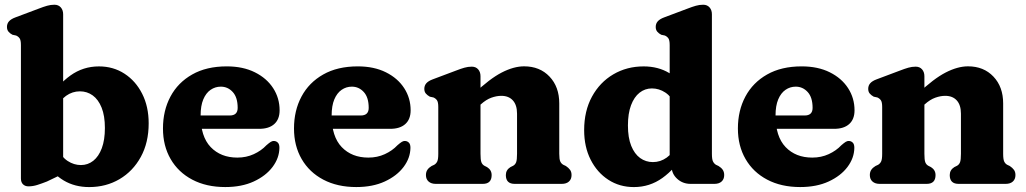

<svg xmlns="http://www.w3.org/2000/svg" viewBox="-20 -769 4290 803"><path d="M244.1 -709.2V-42.4L176.1 -9.8Q155.2 -1.6 136.4 4.4Q117.6 10.4 98.9 10.4Q85.3 10.4 76.4 2Q67.5 -6.4 67.5 -22.6V-580.4Q67.5 -600.8 62.1 -608.6Q56.6 -616.4 47.3 -620.4L32.3 -623.6Q22 -628.8 15.6 -636.5Q9.1 -644.2 9.1 -656.4Q9.1 -670.2 17.6 -679.8Q26 -689.4 44.3 -696.2L140.1 -732.2Q162 -740.7 176.9 -744.9Q191.8 -749.2 207.5 -749.2Q224.5 -749.2 234.3 -738Q244.1 -726.8 244.1 -709.2ZM210.4 -310.8 180.5 -348.6Q221.6 -415.3 274.6 -453.3Q327.7 -491.3 393.8 -491.3Q453.7 -491.3 500.7 -460.8Q547.7 -430.3 574.7 -376.7Q601.8 -323.2 601.8 -253.2Q601.8 -172.9 569 -112.9Q536.2 -52.9 479.8 -19.7Q423.5 13.4 353 13.4Q292.7 13.4 246.3 -14.3Q199.9 -41.9 168.8 -94.9L215.8 -153.6Q236.8 -112.9 262.9 -95.8Q289.1 -78.7 318.4 -78.7Q347.5 -78.7 370.2 -96.6Q392.8 -114.6 405.8 -149.2Q418.7 -183.8 418.7 -233.7Q418.7 -284.7 405 -318.8Q391.3 -352.9 367.7 -370Q344 -387 314.3 -387Q282.7 -387 256.4 -368.3Q230.1 -349.5 210.4 -310.8Z M1149.4 -307.6Q1149.4 -270.2 1127.1 -250.2Q1104.8 -230.2 1064.2 -230.2H772.4V-286H940.8Q974 -286 974 -317.8Q974 -361.8 953.4 -384.2Q932.8 -406.6 903.6 -406.6Q880 -406.6 860.7 -393.3Q841.4 -380 830.2 -353.3Q819 -326.6 819 -285.8Q819 -198 861.1 -153.9Q903.3 -109.9 972.6 -109.9Q1010.1 -109.9 1041.4 -124.3Q1072.8 -138.7 1094.2 -161.5Q1106.1 -171.9 1113 -176Q1120 -180.1 1127 -179.3Q1135.4 -178.9 1142 -172.4Q1148.6 -166 1148.6 -150.9Q1148.1 -108.3 1120 -70.8Q1091.9 -33.4 1041.3 -10Q990.8 13.3 922.1 13.3Q842.9 13.3 784.3 -17.6Q725.7 -48.4 693.7 -103.7Q661.6 -159 661.6 -231.6Q661.6 -306.5 692.9 -365.1Q724.1 -423.7 783.8 -457.5Q843.4 -491.4 928.4 -491.4Q996.4 -491.4 1046 -466.6Q1095.6 -441.9 1122.5 -400.2Q1149.4 -358.6 1149.4 -307.6Z M1697.4 -307.6Q1697.4 -270.2 1675.1 -250.2Q1652.8 -230.2 1612.2 -230.2H1320.4V-286H1488.8Q1522 -286 1522 -317.8Q1522 -361.8 1501.4 -384.2Q1480.8 -406.6 1451.6 -406.6Q1428 -406.6 1408.7 -393.3Q1389.4 -380 1378.2 -353.3Q1367 -326.6 1367 -285.8Q1367 -198 1409.1 -153.9Q1451.3 -109.9 1520.6 -109.9Q1558.1 -109.9 1589.4 -124.3Q1620.8 -138.7 1642.2 -161.5Q1654.1 -171.9 1661 -176Q1668 -180.1 1675 -179.3Q1683.4 -178.9 1690 -172.4Q1696.6 -166 1696.6 -150.9Q1696.1 -108.3 1668 -70.8Q1639.9 -33.4 1589.3 -10Q1538.8 13.3 1470.1 13.3Q1390.9 13.3 1332.3 -17.6Q1273.7 -48.4 1241.7 -103.7Q1209.6 -159 1209.6 -231.6Q1209.6 -306.5 1240.9 -365.1Q1272.1 -423.7 1331.8 -457.5Q1391.4 -491.4 1476.4 -491.4Q1544.4 -491.4 1594 -466.6Q1643.6 -441.9 1670.5 -400.2Q1697.4 -358.6 1697.4 -307.6Z M1989.6 -450.2V-125.8Q1989.6 -100.5 1993.3 -90.6Q1997.1 -80.7 2005.8 -75.8L2017.2 -70Q2036.2 -58 2036.2 -36.8Q2036.2 0 1999.2 0H1802.4Q1783.6 0 1772.5 -9.8Q1761.4 -19.6 1761.4 -36.8Q1761.4 -50 1767.6 -59Q1773.8 -68 1785.2 -74.8L1796 -79.8Q1804.3 -84.7 1808.7 -93.8Q1813 -102.9 1813 -125.8V-321.4Q1813 -341.8 1807.6 -349.6Q1802.1 -357.4 1792.8 -361.4L1777.8 -364.6Q1767.5 -370.2 1761.1 -377.7Q1754.6 -385.2 1754.6 -397.4Q1754.6 -411.2 1763.1 -420.8Q1771.5 -430.4 1789.8 -437.2L1885.6 -473.2Q1907.5 -481.7 1922.4 -485.9Q1937.3 -490.2 1953 -490.2Q1970 -490.2 1979.8 -479Q1989.6 -467.8 1989.6 -450.2ZM1972 -315.8 1938.2 -354.6 1962.6 -377.6Q2028.1 -439.8 2078.4 -465.7Q2128.8 -491.6 2171.9 -491.6Q2237.6 -491.6 2278.3 -448.7Q2319 -405.9 2319 -336.4V-125.8Q2319 -102.9 2323.3 -93.6Q2327.7 -84.3 2336 -79.8L2346.6 -74.8Q2358 -67.2 2364.2 -58.6Q2370.4 -50 2370.4 -36.8Q2370.4 -19.6 2359.5 -9.8Q2348.7 0 2329.4 0H2132.6Q2095.6 0 2095.6 -36.8Q2095.6 -58 2114.6 -70L2126.2 -75.8Q2134.9 -80.7 2138.7 -90.6Q2142.4 -100.5 2142.4 -125.8V-293.6Q2142.4 -329.8 2125 -349Q2107.6 -368.2 2076.7 -368.2Q2056.9 -368.2 2035 -360.4Q2013.2 -352.6 1991 -332.6Z M2788.8 -100.8 2780.8 -104V-580.4Q2780.8 -600.8 2775.4 -608.6Q2769.9 -616.4 2760.6 -620.4L2745.6 -623.6Q2735.3 -628.8 2728.9 -636.5Q2722.4 -644.2 2722.4 -656.4Q2722.4 -670.2 2730.9 -679.8Q2739.3 -689.4 2757.6 -696.2L2853.4 -732.2Q2875.3 -740.7 2890.2 -744.9Q2905.1 -749.2 2920.8 -749.2Q2937.8 -749.2 2947.6 -738Q2957.4 -726.8 2957.4 -709.2V-125.8Q2957.4 -102.9 2961.9 -93.8Q2966.5 -84.7 2974.4 -79.8L2985 -74.8Q2996.4 -68 3002.6 -59Q3008.8 -50 3008.8 -36.8Q3008.8 -19.7 2997.9 -9.8Q2987.1 0 2967.8 0H2868Q2835.3 0 2812.1 -21.2Q2788.8 -42.5 2788.8 -73.4ZM2423.1 -224.7Q2423.1 -305 2455.9 -365Q2488.7 -425 2545.1 -458.1Q2601.5 -491.3 2671.9 -491.3Q2732.6 -491.3 2778.8 -463.6Q2825 -436 2856.1 -383L2809.1 -324.3Q2788.5 -365 2762.4 -382.1Q2736.3 -399.2 2706.5 -399.2Q2677.5 -399.2 2654.8 -381.3Q2632.1 -363.4 2619.1 -328.8Q2606.2 -294.1 2606.2 -244.2Q2606.2 -193.2 2619.9 -159.2Q2633.6 -125.2 2657.2 -108.1Q2680.9 -91.1 2710.6 -91.1Q2742.3 -91.1 2768.5 -110Q2794.8 -128.9 2814.5 -167.1L2844.4 -129.3Q2803.7 -63.1 2750.5 -24.8Q2697.3 13.4 2631.1 13.4Q2571.2 13.4 2524.3 -17.1Q2477.3 -47.6 2450.2 -101.2Q2423.1 -154.8 2423.1 -224.7Z M3553.9 -307.6Q3553.9 -270.2 3531.6 -250.2Q3509.3 -230.2 3468.7 -230.2H3176.9V-286H3345.3Q3378.5 -286 3378.5 -317.8Q3378.5 -361.8 3357.9 -384.2Q3337.3 -406.6 3308.1 -406.6Q3284.5 -406.6 3265.2 -393.3Q3245.9 -380 3234.7 -353.3Q3223.5 -326.6 3223.5 -285.8Q3223.5 -198 3265.6 -153.9Q3307.8 -109.9 3377.1 -109.9Q3414.6 -109.9 3445.9 -124.3Q3477.3 -138.7 3498.7 -161.5Q3510.6 -171.9 3517.5 -176Q3524.5 -180.1 3531.5 -179.3Q3539.9 -178.9 3546.5 -172.4Q3553.1 -166 3553.1 -150.9Q3552.6 -108.3 3524.5 -70.8Q3496.4 -33.4 3445.8 -10Q3395.3 13.3 3326.6 13.3Q3247.4 13.3 3188.8 -17.6Q3130.2 -48.4 3098.2 -103.7Q3066.1 -159 3066.1 -231.6Q3066.1 -306.5 3097.4 -365.1Q3128.6 -423.7 3188.3 -457.5Q3247.9 -491.4 3332.9 -491.4Q3400.9 -491.4 3450.5 -466.6Q3500.1 -441.9 3527 -400.2Q3553.9 -358.6 3553.9 -307.6Z M3846.1 -450.2V-125.8Q3846.1 -100.5 3849.8 -90.6Q3853.6 -80.7 3862.3 -75.8L3873.7 -70Q3892.7 -58 3892.7 -36.8Q3892.7 0 3855.7 0H3658.9Q3640.1 0 3629 -9.8Q3617.9 -19.6 3617.9 -36.8Q3617.9 -50 3624.1 -59Q3630.3 -68 3641.7 -74.8L3652.5 -79.8Q3660.8 -84.7 3665.2 -93.8Q3669.5 -102.9 3669.5 -125.8V-321.4Q3669.5 -341.8 3664.1 -349.6Q3658.6 -357.4 3649.3 -361.4L3634.3 -364.6Q3624 -370.2 3617.6 -377.7Q3611.1 -385.2 3611.1 -397.4Q3611.1 -411.2 3619.6 -420.8Q3628 -430.4 3646.3 -437.2L3742.1 -473.2Q3764 -481.7 3778.9 -485.9Q3793.8 -490.2 3809.5 -490.2Q3826.5 -490.2 3836.3 -479Q3846.1 -467.8 3846.1 -450.2ZM3828.5 -315.8 3794.7 -354.6 3819.1 -377.6Q3884.6 -439.8 3934.9 -465.7Q3985.3 -491.6 4028.4 -491.6Q4094.1 -491.6 4134.8 -448.7Q4175.5 -405.9 4175.5 -336.4V-125.8Q4175.5 -102.9 4179.8 -93.6Q4184.2 -84.3 4192.5 -79.8L4203.1 -74.8Q4214.5 -67.2 4220.7 -58.6Q4226.9 -50 4226.9 -36.8Q4226.9 -19.6 4216 -9.8Q4205.2 0 4185.9 0H3989.1Q3952.1 0 3952.1 -36.8Q3952.1 -58 3971.1 -70L3982.7 -75.8Q3991.4 -80.7 3995.2 -90.6Q3998.9 -100.5 3998.9 -125.8V-293.6Q3998.9 -329.8 3981.5 -349Q3964.1 -368.2 3933.2 -368.2Q3913.4 -368.2 3891.5 -360.4Q3869.7 -352.6 3847.5 -332.6Z"/></svg>

Font: Fraunces SuperSoft
Style: Regular
Weight: 900
Version: Version 1.000;[b76b70a41]